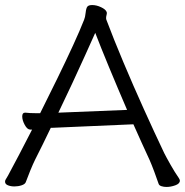

<svg xmlns="http://www.w3.org/2000/svg" viewBox="-21 -731 732 760"><path d="M184 -225H180Q164 -191 148 -159Q132 -127 118 -99Q110 -83 98.5 -55Q87 -27 81 -10Q78 -2 64.5 2.5Q51 7 36 7Q22 7 10.5 2.5Q-1 -2 -1 -12Q-1 -18 3 -23Q7 -29 11 -36.5Q15 -44 24.5 -62Q34 -80 53.5 -116.5Q73 -153 106 -218H99Q87 -218 77 -236.5Q67 -255 67 -270Q67 -285 78 -285H80Q89 -284 98 -283.5Q107 -283 119 -283H138Q172 -351 206 -420.5Q240 -490 268 -551Q296 -612 312 -653Q316 -662 318 -680.5Q320 -699 325 -705Q330 -711 344 -711Q361 -711 379 -702.5Q397 -694 401 -684Q401 -683 401.5 -682Q402 -681 402 -680Q402 -676 400.5 -670.5Q399 -665 399 -660Q399 -655 400 -653Q429 -576 467.5 -484.5Q506 -393 548 -300Q590 -207 629 -125Q637 -109 654 -79Q671 -49 687 -26Q689 -23 690 -20.5Q691 -18 691 -16Q691 -4 673 2.5Q655 9 638 9Q627 9 618 6Q609 3 607 -3Q601 -21 590 -50.5Q579 -80 571 -98Q556 -130 540 -165.5Q524 -201 507 -239ZM482 -296Q445 -382 411 -464Q377 -546 356 -601Q339 -563 315.5 -511Q292 -459 265 -401Q238 -343 210 -285Z"/></svg>

Font: QiushuiShotai
Style: Regular
Weight: 600
Designer: Fontworks Inc.
Foundry: Fontworks Inc.
Version: Version 1.250